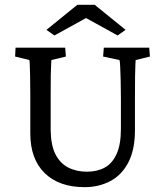

<svg xmlns="http://www.w3.org/2000/svg" viewBox="-20 -772 688 801"><path d="M44.9 -573.2H252L254.9 -536.1L194.3 -521.5Q194.3 -517.6 193.4 -503.9Q192.4 -490.2 191.9 -460.9Q191.4 -431.6 191.4 -377.9V-227.5Q192.4 -166 211.4 -128.4Q230.5 -90.8 264.6 -73.2Q298.8 -55.7 342.8 -55.7Q385.7 -55.7 417.5 -73.2Q449.2 -90.8 466.8 -130.4Q484.4 -169.9 484.4 -234.4V-360.4Q484.4 -404.3 483.4 -438Q482.4 -471.7 481.4 -493.7Q480.5 -515.6 478.5 -521.5L410.2 -536.1L413.1 -573.2H602.5L605.5 -536.1L545.9 -521.5Q545.9 -518.6 544.9 -503.4Q543.9 -488.3 543.5 -454.1Q543 -419.9 543 -360.4V-229.5Q543 -147.5 515.6 -94.7Q488.3 -42 440.4 -16.6Q392.6 8.8 333 8.8Q226.6 8.8 166.5 -49.8Q106.4 -108.4 106.4 -215.8V-377.9Q106.4 -431.6 105.5 -461.4Q104.5 -491.2 104 -504.9Q103.5 -518.6 102.5 -521.5L43 -536.1ZM503.9 -647.5 470.7 -624 309.6 -712.9H368.2L207 -624L173.8 -647.5L302.7 -752H375Z"/></svg>

Font: Crimson Pro ExtraLight
Style: Regular
Weight: 400
Version: Version 1.002